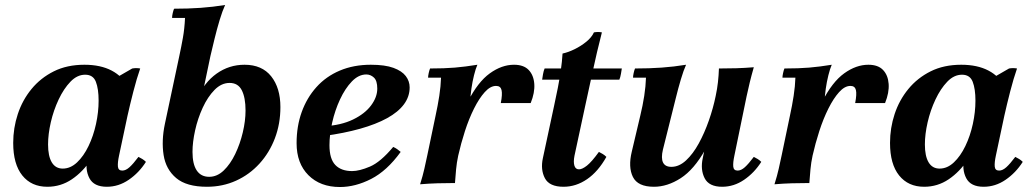

<svg xmlns="http://www.w3.org/2000/svg" viewBox="-20 -735 4146 771"><path d="M409 15Q357 15 339 -19.5Q321 -54 331 -100L343 -154L390 -258L393 -392L511 -460Q527 -463 543 -460Q529 -420 515.5 -367.5Q502 -315 492 -270L458 -110Q452 -82 453.5 -66Q455 -50 471 -50Q485 -50 500 -63.5Q515 -77 536 -105Q544 -101 551.5 -96.5Q559 -92 566 -85Q538 -41 497 -13Q456 15 409 15ZM170 15Q106 15 69.5 -30.5Q33 -76 33 -161Q33 -221 51.5 -277Q70 -333 106.5 -377.5Q143 -422 196 -448.5Q249 -475 319 -475Q384 -475 428.5 -451.5Q473 -428 492 -387L414 -329Q414 -267 396.5 -206Q379 -145 346 -95Q313 -45 268.5 -15Q224 15 170 15ZM232 -58Q263 -58 289.5 -83Q316 -108 335.5 -148.5Q355 -189 365.5 -237Q376 -285 376 -331Q376 -378 365 -406.5Q354 -435 322 -435Q290 -435 263 -407Q236 -379 215.5 -335.5Q195 -292 184 -244Q173 -196 173 -155Q173 -108 188 -83Q203 -58 232 -58Z M811 15Q729 15 687.5 -20Q646 -55 637 -112.5Q628 -170 642 -237L700 -510Q708 -547 714.5 -583.5Q721 -620 723 -663H671Q671 -671 673.5 -682Q676 -693 679 -700Q736 -700 785.5 -703.5Q835 -707 884 -715Q873 -691 862 -654.5Q851 -618 841.5 -579Q832 -540 825 -510L789 -338H771Q800 -404 850 -439.5Q900 -475 962 -475Q1032 -475 1069 -428.5Q1106 -382 1106 -305Q1106 -238 1084 -180Q1062 -122 1022 -78Q982 -34 928 -9.5Q874 15 811 15ZM820 -25Q852 -25 878.5 -50.5Q905 -76 924.5 -116.5Q944 -157 955 -203.5Q966 -250 966 -291Q966 -343 951 -372.5Q936 -402 902 -402Q869 -402 841.5 -374Q814 -346 794 -302.5Q774 -259 763.5 -211.5Q753 -164 753 -125Q753 -76 770 -50.5Q787 -25 820 -25Z M1394 -48Q1423 -48 1465.5 -66Q1508 -84 1559 -145Q1568 -141 1575 -136Q1582 -131 1589 -125Q1534 -49 1470.5 -16.5Q1407 16 1345 16Q1266 16 1218.5 -31.5Q1171 -79 1171 -160Q1171 -228 1191.5 -285Q1212 -342 1250.5 -385Q1289 -428 1344.5 -451.5Q1400 -475 1469 -475Q1526 -475 1560 -462.5Q1594 -450 1609.5 -429.5Q1625 -409 1625 -384Q1625 -347 1602 -316Q1579 -285 1534.5 -260.5Q1490 -236 1426 -218Q1362 -200 1281 -189L1282 -228Q1350 -232 1397.5 -255Q1445 -278 1470 -311.5Q1495 -345 1495 -379Q1495 -411 1481.5 -423.5Q1468 -436 1451 -436Q1420 -436 1393 -408Q1366 -380 1345.5 -336Q1325 -292 1314 -243Q1303 -194 1303 -152Q1303 -97 1326.5 -72.5Q1350 -48 1394 -48Z M1667 5Q1678 -30 1684 -57Q1690 -84 1696 -112L1729 -270Q1738 -311 1744 -350Q1750 -389 1751 -423H1699Q1699 -430 1701.5 -441.5Q1704 -453 1707 -460Q1765 -460 1806.5 -463.5Q1848 -467 1897 -475Q1890 -459 1883.5 -433Q1877 -407 1873 -379Q1869 -351 1868 -326L1820 -110Q1814 -82 1811.5 -55Q1809 -28 1807 0Q1771 0 1737 1Q1703 2 1667 5ZM1991 -321Q1998 -357 1994 -373.5Q1990 -390 1972 -390Q1949 -390 1926.5 -365Q1904 -340 1883.5 -299Q1863 -258 1847 -208.5Q1831 -159 1820 -110H1789Q1818 -247 1858.5 -326.5Q1899 -406 1947 -440.5Q1995 -475 2044 -475Q2083 -475 2103 -454Q2123 -433 2125.5 -398Q2128 -363 2111 -321Z M2157 -415Q2158 -423 2160.5 -437Q2163 -451 2167 -460H2477Q2476 -453 2473.5 -438.5Q2471 -424 2467 -415ZM2385 -125Q2393 -121 2400.5 -116.5Q2408 -112 2415 -105Q2382 -46 2337.5 -15.5Q2293 15 2243 15Q2186 15 2168 -19.5Q2150 -54 2160 -100L2205 -310Q2213 -346 2220 -382Q2227 -418 2232 -452.5Q2237 -487 2239 -520Q2262 -525 2287.5 -537.5Q2313 -550 2334.5 -567.5Q2356 -585 2365 -605Q2382 -608 2397 -605Q2376 -523 2361 -452.5Q2346 -382 2330 -310L2287 -110Q2282 -85 2286.5 -70Q2291 -55 2305 -55Q2318 -55 2337 -70Q2356 -85 2385 -125Z M2606 15Q2541 15 2521.5 -24.5Q2502 -64 2517 -126L2551 -270Q2561 -311 2567 -350Q2573 -389 2574 -423H2522Q2522 -430 2524.5 -441.5Q2527 -453 2530 -460Q2588 -460 2637 -463.5Q2686 -467 2735 -475Q2725 -453 2714 -416Q2703 -379 2693.5 -340Q2684 -301 2676 -270L2642 -134Q2634 -100 2642.5 -82.5Q2651 -65 2676 -65Q2707 -65 2735 -91Q2763 -117 2786 -159Q2809 -201 2826.5 -251Q2844 -301 2854 -350H2885Q2857 -214 2812 -134Q2767 -54 2713.5 -19.5Q2660 15 2606 15ZM2880 15Q2827 15 2809.5 -19.5Q2792 -54 2802 -100L2854 -350Q2860 -378 2863 -405Q2866 -432 2867 -460Q2903 -460 2937 -461Q2971 -462 3007 -465Q2997 -430 2990.5 -403Q2984 -376 2978 -348L2929 -110Q2923 -82 2924.5 -66Q2926 -50 2942 -50Q2956 -50 2971 -63.5Q2986 -77 3007 -105Q3015 -101 3022.5 -96.5Q3030 -92 3037 -85Q3009 -41 2968 -13Q2927 15 2880 15Z M3090 5Q3101 -30 3107 -57Q3113 -84 3119 -112L3152 -270Q3161 -311 3167 -350Q3173 -389 3174 -423H3122Q3122 -430 3124.5 -441.5Q3127 -453 3130 -460Q3188 -460 3229.5 -463.5Q3271 -467 3320 -475Q3313 -459 3306.5 -433Q3300 -407 3296 -379Q3292 -351 3291 -326L3243 -110Q3237 -82 3234.5 -55Q3232 -28 3230 0Q3194 0 3160 1Q3126 2 3090 5ZM3414 -321Q3421 -357 3417 -373.5Q3413 -390 3395 -390Q3372 -390 3349.5 -365Q3327 -340 3306.5 -299Q3286 -258 3270 -208.5Q3254 -159 3243 -110H3212Q3241 -247 3281.5 -326.5Q3322 -406 3370 -440.5Q3418 -475 3467 -475Q3506 -475 3526 -454Q3546 -433 3548.5 -398Q3551 -363 3534 -321Z M3930 15Q3878 15 3860 -19.5Q3842 -54 3852 -100L3864 -154L3911 -258L3914 -392L4032 -460Q4048 -463 4064 -460Q4050 -420 4036.5 -367.5Q4023 -315 4013 -270L3979 -110Q3973 -82 3974.5 -66Q3976 -50 3992 -50Q4006 -50 4021 -63.5Q4036 -77 4057 -105Q4065 -101 4072.5 -96.5Q4080 -92 4087 -85Q4059 -41 4018 -13Q3977 15 3930 15ZM3691 15Q3627 15 3590.5 -30.5Q3554 -76 3554 -161Q3554 -221 3572.5 -277Q3591 -333 3627.5 -377.5Q3664 -422 3717 -448.5Q3770 -475 3840 -475Q3905 -475 3949.5 -451.5Q3994 -428 4013 -387L3935 -329Q3935 -267 3917.5 -206Q3900 -145 3867 -95Q3834 -45 3789.5 -15Q3745 15 3691 15ZM3753 -58Q3784 -58 3810.5 -83Q3837 -108 3856.5 -148.5Q3876 -189 3886.5 -237Q3897 -285 3897 -331Q3897 -378 3886 -406.5Q3875 -435 3843 -435Q3811 -435 3784 -407Q3757 -379 3736.5 -335.5Q3716 -292 3705 -244Q3694 -196 3694 -155Q3694 -108 3709 -83Q3724 -58 3753 -58Z"/></svg>

Font: Poltawski Nowy
Style: Bold Italic
Weight: 700
Italic angle: -12°
Designer: Adam Pótawski, Mateusz Machalski, Borys Kosmynka, Ania Wieluska
Foundry: Capitalics.wtf
Version: Version 1.001;gftools[0.9.25]